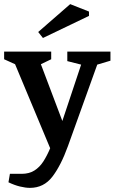

<svg xmlns="http://www.w3.org/2000/svg" viewBox="-32 -742 555 930"><path d="M113 168Q92 168 65 161.5Q38 155 9 141L16 100H73Q109 100 134.5 84Q160 68 178 40Q196 12 211 -24L41 -431L-12 -455V-492H216V-455L166 -431L270 -156L361 -429L294 -446V-492H503V-448L439 -429L297 -34Q263 60 221.5 114Q180 168 113 168ZM176 -558 153 -587 308 -722 399 -686V-665Z"/></svg>

Font: Manuale SemiBold
Style: Regular
Weight: 600
Version: Version 1.002